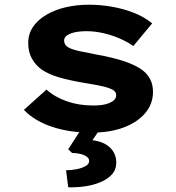

<svg xmlns="http://www.w3.org/2000/svg" viewBox="-20 -562 758 828"><path d="M373.8 10Q280.3 10 204.9 -15Q129.5 -40 83 -88.1L180.5 -175.7Q216.4 -143.3 268.4 -125.1Q320.4 -107 381.3 -107Q399.7 -107 417.7 -109.1Q435.6 -111.3 449.8 -117Q464 -122.7 472.5 -130.9Q481 -139.1 481 -151.8Q481 -171.3 452.3 -181.1Q433.2 -188.5 403.3 -194Q373.5 -199.5 340.9 -204.9Q280.3 -215.2 235.2 -228.2Q190.1 -241.2 158.3 -262.9Q132.2 -282.6 116.9 -310.5Q101.7 -338.4 101.7 -376.5Q101.7 -415.6 122.3 -445.9Q142.9 -476.3 179.4 -497.9Q215.9 -519.6 263.4 -530.7Q310.9 -541.7 363.2 -541.7Q413.1 -541.7 462.9 -533Q512.6 -524.3 557.5 -506.7Q602.5 -489 636.2 -461.2L555 -363.5Q531.1 -380.6 498 -395.2Q465 -409.9 427.2 -418.7Q389.5 -427.5 352.6 -427.5Q333.8 -427.5 317 -425.3Q300.1 -423.2 285.9 -418Q271.8 -412.8 264.1 -405.1Q256.4 -397.4 256.4 -386.3Q256.4 -378.3 260.9 -370.7Q265.4 -363 275.1 -357.3Q291.6 -348.2 323.6 -341.3Q355.6 -334.4 398 -326.4Q467.1 -314.1 516 -297.7Q565 -281.3 594.7 -259.2Q618 -241 628.9 -218Q639.8 -195 639.8 -165.8Q639.8 -113.2 605.5 -73.4Q571.2 -33.6 512.1 -11.8Q453 10 373.8 10ZM274.2 245.7 264.9 172.2Q287.2 172.2 310.1 167.7Q333.1 163.2 348.8 154.3Q364.5 145.4 364.5 132.2Q364.5 120.5 352.8 112.8Q341 105 324.3 101.3Q307.5 97.7 290.9 97.7L274.2 81.7L342.5 -24H424.4L378.6 42.6Q427.9 48.7 454.7 74.6Q481.4 100.6 481.4 139Q481.4 170 462 190.9Q442.6 211.7 411.4 224.4Q380.2 237 344.2 241.9Q308.1 246.7 274.2 245.7Z"/></svg>

Font: Lexend Mega
Style: Regular
Weight: 400
Designer: Bonnie Shaver-Troup, Thomas Jockin
Foundry: Lexend
Version: Version 1.007